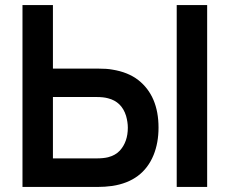

<svg xmlns="http://www.w3.org/2000/svg" viewBox="-20 -740 910 760"><path d="M366.5 0H69V-720H189.5V-468.5H366.5Q403.5 -468.5 424.5 -464.5Q487 -454.5 527.5 -423Q607.5 -360 607.5 -234.5Q607.5 -175 588 -126.5Q545.5 -22.5 424.5 -4Q395 0 366.5 0ZM189.5 -356V-113H361.5Q389 -113 407.5 -117.5Q437 -125 454.5 -144Q486 -179 486 -234.5Q486 -256.5 479 -281.5Q461.5 -337.5 407.5 -351Q389.5 -356 361.5 -356ZM800 0H679.5V-720H800Z"/></svg>

Font: Vortex Mix
Style: Bold
Weight: 700
Designer: Mikhail Sharanda
Foundry: Mikhail Sharanda
Version: Version 4.504;Glyphs 3.1.2 (3151)